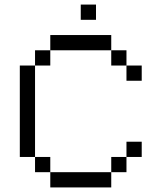

<svg xmlns="http://www.w3.org/2000/svg" viewBox="-20 -820 707 840"><path d="M600 -133.3H533.3V-200H600ZM600 -466.7H533.3V-533.3H600ZM133.3 -133.3H66.7V-533.3H133.3ZM133.3 -66.7V-133.3H200V-66.7ZM133.3 -533.3V-600H200V-533.3ZM400 -800V-733.3H333.3V-800ZM533.3 -133.3V-66.7H466.7V-133.3ZM533.3 -600V-533.3H466.7V-600ZM200 -66.7H466.7V0H200ZM200 -600V-666.7H466.7V-600Z"/></svg>

Font: Galmuri14 Regular
Style: Regular
Weight: 400
Designer: Lee Minseo (quiple)
Version: Version 2.399;hotconv 1.1.1;makeotfexe 2.6.0 DEVELOPMENT